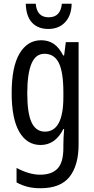

<svg xmlns="http://www.w3.org/2000/svg" viewBox="-20 -761 502 1021"><path d="M199 -547Q237 -547 265.5 -528Q294 -509 316 -466H321L330 -537H398V6Q398 118 350 179Q302 240 195 240Q158 240 127.5 232.5Q97 225 68 209V132Q136 168 193 168Q255 168 286 135.5Q317 103 317 25V9Q317 -8 318 -29.5Q319 -51 321 -75H317Q274 10 196 10Q123 10 82.5 -60Q42 -130 42 -266Q42 -406 84 -476.5Q126 -547 199 -547ZM216 -475Q169 -475 147 -421.5Q125 -368 125 -265Q125 -159 148 -110Q171 -61 219 -61Q317 -61 317 -245V-270Q317 -377 293 -426Q269 -475 216 -475ZM361 -741Q360 -679 326.5 -643Q293 -607 237 -607Q182 -607 150.5 -640.5Q119 -674 117 -741H170Q176 -669 239 -669Q302 -669 309 -741Z"/></svg>

Font: Noto Sans Hebrew ExtraCondensed
Style: Regular
Weight: 400
Width: 2
Designer: Monotype Design Team
Foundry: Monotype Imaging Inc.
Version: Version 2.004; ttfautohint (v1.8.4.7-5d5b)